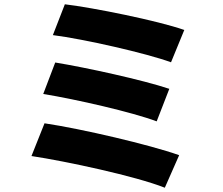

<svg xmlns="http://www.w3.org/2000/svg" viewBox="-20 -818 1040 897"><path d="M283 -798 227 -654C370 -636 665 -569 779 -527L841 -678C715 -722 416 -782 283 -798ZM238 -526 182 -379C335 -354 598 -294 712 -251L771 -403C645 -445 384 -502 238 -526ZM188 -242 127 -89C287 -65 614 5 750 59L817 -93C679 -142 362 -216 188 -242Z"/></svg>

Font: Noto Sans HK Black
Style: Regular
Weight: 900
Designer: Ryoko NISHIZUKA 西塚涼子 (kana, bopomofo & ideographs); Paul D. Hunt (Latin, Greek & Cyrillic); Sandoll Communications 산돌커뮤니
Foundry: Adobe
Version: Version 2.004;hotconv 1.0.118;makeotfexe 2.5.65603